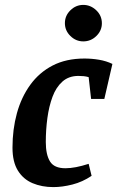

<svg xmlns="http://www.w3.org/2000/svg" viewBox="-20 -754 479 784"><path d="M198 10Q151 10 113 -6Q75 -22 53 -57.5Q31 -93 31 -151Q31 -226 49 -291.5Q67 -357 103.5 -407.5Q140 -458 195 -486.5Q250 -515 325 -515Q355 -515 384.5 -510Q414 -505 439 -493L406 -350H352L342 -439Q332 -442 321.5 -443Q311 -444 300 -444Q261 -444 235 -421Q209 -398 194.5 -359Q180 -320 173.5 -272Q167 -224 167 -174Q167 -123 184 -95Q201 -67 247 -67Q267 -67 290.5 -71.5Q314 -76 342 -85L354 -36Q317 -11 275.5 -0.5Q234 10 198 10ZM320 -585Q290 -585 267.5 -607Q245 -629 245 -659.5Q245 -690 267.5 -712Q290 -734 320 -734Q350 -734 373 -712.1Q396 -690.2 396 -659Q396 -629 373.5 -607Q351 -585 320 -585Z"/></svg>

Font: Manuale
Style: Italic
Weight: 400
Italic angle: -11°
Designer: Eduardo Tunni / Pablo Cosgaya
Foundry: Eduardo Tunni / Pablo Cosgaya
Version: Version 1.002